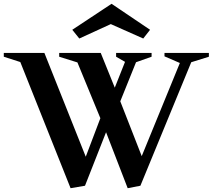

<svg xmlns="http://www.w3.org/2000/svg" viewBox="-34 -979 1121 1012"><path d="M338 13 73 -652 -14 -680V-700H200L418 -153L495 -356L374 -650L278 -680V-700H497L571 -517L625 -653L578 -680V-700H765V-680L683 -651L600 -445L713 -156L914 -647L833 -682V-700H1067V-680L974 -651L706 0L639 13L525 -282L414 0ZM384 -776 347 -822 554 -959 757 -822 721 -776 550 -852Z"/></svg>

Font: Wittgenstein
Style: Bold
Weight: 700
Designer: Jörg Drees
Foundry: Jörg Drees
Version: Version 1.303; ttfautohint (v1.8.4.7-5d5b)